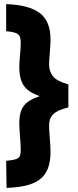

<svg xmlns="http://www.w3.org/2000/svg" viewBox="-20 -777 379 935"><path d="M74 -451Q74 -462 75 -477Q76 -492 77.5 -508Q79 -524 80 -540Q81 -556 81 -568Q81 -583 78.5 -593Q76 -603 68.5 -609.5Q61 -616 47 -619.5Q33 -623 10 -625V-757Q121 -753 173.5 -713.5Q226 -674 226 -585Q226 -570 225 -553Q224 -536 222.5 -519.5Q221 -503 220 -488Q219 -473 219 -464Q219 -430 237.5 -406Q256 -382 313 -366V-254Q284 -247 266 -238.5Q248 -230 237.5 -219Q227 -208 223 -194.5Q219 -181 219 -164Q219 -153 220 -137.5Q221 -122 222.5 -104Q224 -86 225 -68.5Q226 -51 226 -37Q226 11 213 44Q200 77 173.5 97Q147 117 107 126.5Q67 136 12 138L10 6Q33 4 47 1Q61 -2 68.5 -7.5Q76 -13 78.5 -22.5Q81 -32 81 -47Q81 -59 80 -76.5Q79 -94 77.5 -112.5Q76 -131 75 -147.5Q74 -164 74 -175Q74 -205 79.5 -226.5Q85 -248 97 -263Q109 -278 128 -289Q147 -300 174 -309Q119 -327 96.5 -359Q74 -391 74 -451Z"/></svg>

Font: Panefresco 999wt
Style: Regular
Weight: 900
Version: Version 1.001